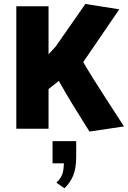

<svg xmlns="http://www.w3.org/2000/svg" viewBox="-20 -659 655 983"><path d="M438 14.6Q403.8 -40.5 374.8 -86.9Q345.7 -133.3 319.1 -178.5Q292.5 -223.6 263.7 -275.4L305.7 -264.2L186 -169.4L228.5 -246.6V0H63.5V-627H228.5V-309.6L167 -314L265.6 -421.4L417 -638.7L590.8 -611.3L383.8 -308.6V-378.9Q422.4 -312 458.5 -254.4Q494.6 -196.8 532.5 -138.7Q570.3 -80.6 614.7 -11.7ZM310.1 304.7 268.6 276.4Q297.4 249 302.7 219.7Q308.1 190.4 307.1 163.1L329.1 177.2H249V63.5H370.1V142.1Q370.1 203.6 354.5 240.5Q338.9 277.3 310.1 304.7Z"/></svg>

Font: Anaheim ExtraBold
Style: Regular
Weight: 800
Version: Version 2.001